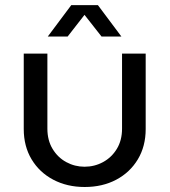

<svg xmlns="http://www.w3.org/2000/svg" viewBox="-20 -720 664 752"><path d="M311.6 12.4Q242.8 12.4 188.6 -16.2Q134.4 -44.8 103.7 -96Q73 -147.2 73 -214.6V-510H165.6V-216.2Q165.6 -170.4 186 -136.7Q206.4 -103 239.7 -85Q273 -67 311.2 -67Q350.2 -67 383.7 -85.2Q417.2 -103.4 437.6 -136.9Q458 -170.4 458 -216.2V-510H550.6V-214.6Q550.6 -147.2 519.9 -96Q489.2 -44.8 435.3 -16.2Q381.4 12.4 311.6 12.4ZM167.2 -577 259.2 -700H363.4L455.4 -577H377.6L311 -661.8L245 -577Z"/></svg>

Font: MuseoModerno Thin
Style: Regular
Weight: 100
Designer: Pablo Cosgaya, Héctor Gatti, Marcela Romero, and the Authors of The MuseoModerno Project.
Foundry: Omnibus-Type Team
Version: Version 1.003